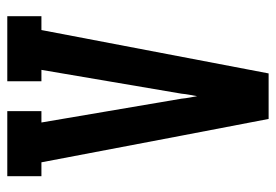

<svg xmlns="http://www.w3.org/2000/svg" viewBox="-138 -638 775 540"><g transform="rotate(-90 250.0 -367.5)"><path d="M186 0 139 -245 64 -639H25V-735H208V-639H176L243 -245Q244 -234 246 -223Q248 -212 250 -201Q252 -212 254 -223Q256 -234 257 -245L324 -639H292V-735H475V-639H436L314 0Z"/></g></svg>

Font: Iosevka Gothic
Style: Bold
Weight: 700
Monospace: yes
Designer: Belleve Invis
Foundry: Belleve Invis
Version: Version 15.5.1; ttfautohint (v1.8.4)